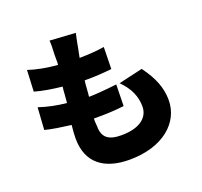

<svg xmlns="http://www.w3.org/2000/svg" viewBox="-149 -993 1298 1236"><g transform="rotate(-20 500.0 -374.5)"><path d="M902 -201C902 -286 872 -361 807 -449L642 -411C703 -350 729 -288 729 -220C729 -150 672 -92 539 -92C450 -92 411 -124 411 -199C411 -214 407 -231 409 -254H449C509 -254 567 -258 616 -264L619 -411C601 -409 583 -407 564 -405L554 -404C511 -400 466 -396 428 -396H427C429 -411 430 -426 431 -441L432 -451C433 -469 434 -487 437 -505C517 -505 568 -509 623 -515L626 -665C586 -658 524 -653 456 -652C460 -680 465 -694 467 -707C472 -735 478 -770 488 -812L312 -823C314 -798 314 -773 311 -720C310 -701 313 -681 310 -657C238 -663 167 -676 111 -695L104 -549C160 -533 223 -523 290 -516C287 -498 286 -480 285 -462L284 -452C283 -437 282 -422 280 -407C218 -413 156 -425 93 -446L83 -294C133 -281 190 -273 260 -264C256 -228 254 -195 254 -173C254 -3 365 74 535 74C766 74 902 -49 902 -201Z"/></g></svg>

Font: Glow Sans SC Normal Heavy
Style: Regular
Weight: 900
Designer: Ryoko NISHIZUKA (kana, bopomofo & ideographs); Paul D. Hunt (Latin, Greek & Cyrillic); Sandoll Communications, Soo-young
Version: Version 0.93